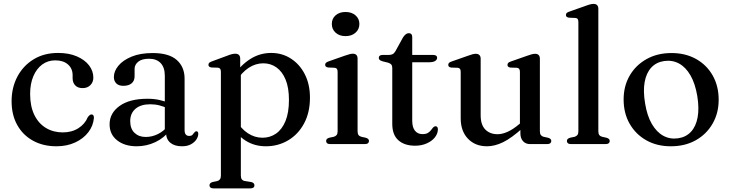

<svg xmlns="http://www.w3.org/2000/svg" viewBox="-20 -758 3842 1010"><path d="M471 -349.5Q471 -326 455.5 -310.2Q440 -294.5 414.5 -294.5Q389.5 -294.5 375.8 -308.8Q362 -323 362 -346.5V-362.5Q362 -397.5 337.5 -419Q313 -440.5 270.5 -440.5Q232 -440.5 202.2 -418.8Q172.5 -397 155.5 -357.2Q138.5 -317.5 138.5 -264Q138.5 -199 160.5 -153.8Q182.5 -108.5 221.5 -85Q260.5 -61.5 310 -61.5Q357.5 -61.5 392.2 -83.5Q427 -105.5 442 -142Q448.5 -150 452.5 -153Q456.5 -156 462 -156Q468.5 -156 471.5 -150.5Q474.5 -145 474 -137.5Q470.5 -96 444.5 -62.2Q418.5 -28.5 375.2 -8.5Q332 11.5 277 11.5Q207 11.5 153.8 -17.8Q100.5 -47 70.8 -100.2Q41 -153.5 41 -225.5Q41 -297 71.2 -354.5Q101.5 -412 156.5 -445.8Q211.5 -479.5 285.5 -479.5Q342.5 -479.5 384.2 -461.5Q426 -443.5 448.5 -414Q471 -384.5 471 -349.5Z M853.5 -61V-71L847 -74V-359.5Q847 -403 825.2 -426Q803.5 -449 764 -449Q726 -449 707 -433.2Q688 -417.5 688 -396V-357Q688 -332.5 672.2 -319.5Q656.5 -306.5 629 -306.5Q604.5 -306.5 591.8 -319.2Q579 -332 579 -353Q579 -383.5 603 -412.5Q627 -441.5 672.5 -460.2Q718 -479 783.5 -479Q868.5 -479 909.8 -442.5Q951 -406 951 -344.5V-74Q951 -58 957.2 -50.5Q963.5 -43 974.5 -43Q987 -43 992.2 -48.5Q997.5 -54 1001.5 -60Q1004 -63 1006.8 -65.2Q1009.5 -67.5 1013 -67.5Q1018 -67.5 1020.5 -63.8Q1023 -60 1023 -54Q1023 -39.5 1013.2 -24.5Q1003.5 -9.5 984.5 1Q965.5 11.5 937.5 11.5Q898 11.5 875.8 -7.2Q853.5 -26 853.5 -61ZM556.5 -104Q556.5 -163 609.2 -200.8Q662 -238.5 756 -238.5Q790 -238.5 818.2 -232.2Q846.5 -226 868 -216L860 -189.5Q839.5 -198 817.8 -203.8Q796 -209.5 770 -209.5Q720.5 -209.5 692.8 -185.8Q665 -162 665 -121Q665 -80.5 687.8 -59Q710.5 -37.5 746.5 -37.5Q779.5 -37.5 810.2 -52.5Q841 -67.5 863 -95.5L873.5 -72.5Q844 -32.5 797.5 -10.5Q751 11.5 699 11.5Q636 11.5 596.2 -19.8Q556.5 -51 556.5 -104Z M1243.5 -450V-388.5L1247 -380V165Q1247 178.5 1252 185.2Q1257 192 1267 194L1301 199.5Q1310 201.5 1314.2 206Q1318.5 210.5 1318.5 217Q1318.5 224.5 1313 228.8Q1307.5 233 1296 233H1103.5Q1092.5 233 1087.2 228.8Q1082 224.5 1082 217Q1082 210.5 1086 206.2Q1090 202 1098.5 199.5L1122.5 194.5Q1132 192 1137 185.2Q1142 178.5 1142 165.5V-380Q1142 -391 1138.2 -396Q1134.5 -401 1126 -402L1092 -403Q1083.5 -404.5 1080 -408Q1076.5 -411.5 1076.5 -417Q1076.5 -423.5 1080.5 -427.5Q1084.5 -431.5 1095.5 -435.5L1175.5 -465Q1190.5 -471 1200.2 -473.2Q1210 -475.5 1217.5 -475.5Q1230.5 -475.5 1237 -468.8Q1243.5 -462 1243.5 -450ZM1223 -331.5 1207 -357.5Q1245.5 -415 1296 -447.2Q1346.5 -479.5 1406.5 -479.5Q1465 -479.5 1511.2 -449.2Q1557.5 -419 1584 -366.2Q1610.5 -313.5 1610.5 -244.5Q1610.5 -166 1579.5 -108.5Q1548.5 -51 1495.8 -19.8Q1443 11.5 1378.5 11.5Q1319.5 11.5 1273 -17.5Q1226.5 -46.5 1198.5 -100L1222.5 -125Q1248.5 -80 1284.2 -56.8Q1320 -33.5 1361 -33.5Q1400.5 -33.5 1432 -55.2Q1463.5 -77 1481.8 -121.2Q1500 -165.5 1500 -232.5Q1500 -296.5 1482.5 -339Q1465 -381.5 1434.5 -403.2Q1404 -425 1365 -425Q1325 -425 1289 -401.8Q1253 -378.5 1223 -331.5Z M1861 -450V-68Q1861 -54.5 1866 -47.8Q1871 -41 1881 -38.5L1903.5 -33.5Q1912.5 -31 1916.8 -26.8Q1921 -22.5 1921 -16Q1921 -9 1915.5 -4.5Q1910 0 1898.5 0H1717.5Q1706 0 1700.8 -4.5Q1695.5 -9 1695.5 -16Q1695.5 -22.5 1699.5 -26.8Q1703.5 -31 1712 -33.5L1736 -38.5Q1746 -41.5 1751 -48Q1756 -54.5 1756 -67.5V-379.5Q1756 -391 1752.2 -395.8Q1748.5 -400.5 1740 -401.5L1706 -403Q1697.5 -404.5 1694 -408Q1690.5 -411.5 1690.5 -417Q1690.5 -423.5 1694.5 -427.5Q1698.5 -431.5 1709.5 -435.5L1793.5 -465Q1809.5 -470.5 1819 -473Q1828.5 -475.5 1835.5 -475.5Q1848.5 -475.5 1854.8 -468.8Q1861 -462 1861 -450ZM1797.5 -568Q1765.5 -568 1745.5 -586Q1725.5 -604 1725.5 -632Q1725.5 -660 1745.5 -677.5Q1765.5 -695 1797.5 -695Q1830 -695 1850.2 -677.2Q1870.5 -659.5 1870.5 -632Q1870.5 -604 1850.2 -586Q1830 -568 1797.5 -568Z M2021 -428.5 1994 -435Q1981.5 -438.5 1977 -443Q1972.5 -447.5 1972.5 -453.5Q1972.5 -461 1977.8 -465Q1983 -469 1992.5 -469H2024.5Q2037.5 -469 2045.5 -473.2Q2053.5 -477.5 2060 -488.5L2100.5 -562Q2108 -573 2115.2 -578.2Q2122.5 -583.5 2130.5 -583.5Q2139 -583.5 2143.8 -578.2Q2148.5 -573 2148.5 -563V-123Q2148.5 -88.5 2162.8 -70.5Q2177 -52.5 2202.5 -52.5Q2220.5 -52.5 2230.5 -58.5Q2240.5 -64.5 2246.5 -72.5Q2252.5 -80.5 2257.8 -86.8Q2263 -93 2270.5 -94Q2276.5 -94 2280 -90Q2283.5 -86 2283.5 -77Q2283 -55 2267.8 -35.5Q2252.5 -16 2225.2 -3.8Q2198 8.5 2163.5 8.5Q2108 8.5 2075.8 -20Q2043.5 -48.5 2043.5 -106.5V-400Q2043.5 -412 2038.5 -418.2Q2033.5 -424.5 2021 -428.5ZM2101.5 -430.5V-469H2258.5Q2268.5 -469 2274 -465.2Q2279.5 -461.5 2279.5 -454Q2279.5 -444 2269 -437.2Q2258.5 -430.5 2236.5 -430.5Z M2717.5 -57V-90.5L2715 -93V-379.5Q2715 -390.5 2711.2 -395.5Q2707.5 -400.5 2699 -401.5L2665 -402.5Q2656.5 -404 2653 -407.5Q2649.5 -411 2649.5 -416.5Q2649.5 -423 2653.5 -427.2Q2657.5 -431.5 2668.5 -435L2752.5 -464.5Q2767.5 -470 2777.2 -472.5Q2787 -475 2795 -475Q2807.5 -475 2813.8 -468.2Q2820 -461.5 2820 -449.5V-68Q2820 -54.5 2825 -47.8Q2830 -41 2839.5 -38.5L2862.5 -33.5Q2871.5 -31 2875.8 -26.8Q2880 -22.5 2880 -16Q2880 -9 2874.5 -4.5Q2869 0 2857.5 0H2768.5Q2745.5 0 2731.5 -15.2Q2717.5 -30.5 2717.5 -57ZM2403.5 -136V-379.5Q2403.5 -390.5 2399.8 -395.5Q2396 -400.5 2387.5 -401.5L2353.5 -402.5Q2345 -404 2341.5 -407.5Q2338 -411 2338 -416.5Q2338 -423 2342 -427.2Q2346 -431.5 2357 -435L2441 -464.5Q2457 -470.5 2466.5 -472.8Q2476 -475 2482.5 -475Q2495.5 -475 2502 -468.2Q2508.5 -461.5 2508.5 -449.5V-151.5Q2508.5 -101.5 2532.8 -76.8Q2557 -52 2597.5 -52Q2622 -52 2650.5 -64.8Q2679 -77.5 2712 -105.5L2733.5 -123.5L2752.5 -104.5L2730.5 -85.5Q2671.5 -32 2627 -10.2Q2582.5 11.5 2542 11.5Q2480 11.5 2441.8 -28.2Q2403.5 -68 2403.5 -136Z M3127.5 -712V-68Q3127.5 -54.5 3132.5 -47.8Q3137.5 -41 3147.5 -38.5L3170 -33.5Q3179 -31 3183.2 -26.8Q3187.5 -22.5 3187.5 -16Q3187.5 -9 3182 -4.5Q3176.5 0 3165 0H2984Q2973 0 2967.5 -4.5Q2962 -9 2962 -16Q2962 -22.5 2966.2 -26.8Q2970.5 -31 2979 -33.5L3003 -38.5Q3012.5 -41.5 3017.5 -48Q3022.5 -54.5 3022.5 -67.5V-641.5Q3022.5 -653 3018.8 -658Q3015 -663 3006.5 -663.5L2972.5 -665Q2964 -666.5 2960.5 -670Q2957 -673.5 2957 -679Q2957 -685.5 2961.2 -689.8Q2965.5 -694 2976.5 -697.5L3060 -727Q3076 -733 3085.5 -735.2Q3095 -737.5 3102 -737.5Q3115 -737.5 3121.2 -730.8Q3127.5 -724 3127.5 -712Z M3512.5 -479Q3585.5 -479 3641.5 -447.8Q3697.5 -416.5 3729 -361Q3760.5 -305.5 3760.5 -233Q3760.5 -163 3728.5 -107.5Q3696.5 -52 3640 -20.2Q3583.5 11.5 3509 11.5Q3435.5 11.5 3379.8 -20Q3324 -51.5 3292.2 -107Q3260.5 -162.5 3260.5 -234.5Q3260.5 -305.5 3292.5 -360.5Q3324.5 -415.5 3381.2 -447.2Q3438 -479 3512.5 -479ZM3547 -30.5Q3588.5 -36.5 3614.8 -64.8Q3641 -93 3649.8 -140.8Q3658.5 -188.5 3648 -253Q3637 -318.5 3612.2 -361.5Q3587.5 -404.5 3552 -423.8Q3516.5 -443 3474 -437Q3432.5 -431 3406.2 -402.8Q3380 -374.5 3371.2 -326.8Q3362.5 -279 3373.5 -214Q3384 -149 3409 -106Q3434 -63 3469.2 -43.8Q3504.5 -24.5 3547 -30.5Z"/></svg>

Font: Fraunces 17pt
Style: Regular
Weight: 400
Version: Version 1.000;[b76b70a41]